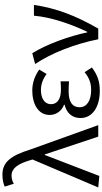

<svg xmlns="http://www.w3.org/2000/svg" viewBox="359 -1208 862 1621"><g transform="rotate(-90 790.5 -398.0)"><path d="M115 9 292 -451H297L447 0H544L338 -574C289 -730 236 -809 128 -809C80 -809 51 -801 25 -790L49 -713C68 -723 88 -732 118 -732C180 -732 217 -678 247 -578L254 -555L18 0Z M833 13C909 13 965 -4 1031 -54L991 -115C940 -74 895 -60 842 -60C750 -60 695 -97 695 -158C695 -218 739 -250 829 -250C856 -250 882 -249 914 -247V-318C887 -316 867 -315 845 -315C758 -315 721 -350 721 -399C721 -455 773 -484 840 -484C890 -484 934 -467 976 -436L1013 -498C963 -534 903 -557 837 -557C726 -557 630 -509 630 -410C630 -359 660 -310 716 -289V-284C654 -269 604 -227 604 -150C604 -49 698 13 833 13Z M1269 0H1359C1469 -191 1531 -354 1559 -543H1468C1455 -396 1398 -233 1332 -93H1327C1297 -241 1226 -439 1151 -557L1060 -533C1153 -394 1229 -199 1269 0Z"/></g></svg>

Font: Noto Sans Mono CJK HK
Style: Regular
Weight: 400
Designer: Ryoko NISHIZUKA 西塚涼子 (kana, bopomofo & ideographs); Paul D. Hunt (Latin, Greek & Cyrillic); Sandoll Communications 산돌커뮤니
Foundry: Adobe
Version: Version 2.004;hotconv 1.0.118;makeotfexe 2.5.65603